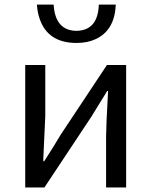

<svg xmlns="http://www.w3.org/2000/svg" viewBox="-20 -831 671 851"><path d="M91.8 0V-543H180.7V-316.4Q180.7 -310.5 171.9 -127Q171.9 -121.1 171.9 -116.2H175.8Q218.8 -182.6 248 -232.4L454.1 -543H539.1V0H450.2V-226.6Q450.2 -268.6 459 -427.7H455.1Q403.3 -344.7 382.8 -310.5L176.8 0ZM319.3 -640.6Q191.4 -640.6 155.3 -749Q145.5 -778.3 143.6 -810.5H217.8Q224.6 -695.3 319.3 -694.3Q414.1 -696.3 418 -810.5H493.2Q488.3 -697.3 405.3 -658.2Q368.2 -640.6 319.3 -640.6Z"/></svg>

Font: Taipei Sans TC Beta
Style: Regular
Weight: 400
Designer: JT Foundry
Foundry: JT Foundry
Version: Version 1.000